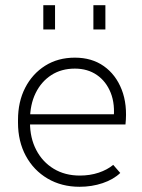

<svg xmlns="http://www.w3.org/2000/svg" viewBox="-20 -706 546 736"><path d="M285 10Q216 10 162.5 -21.5Q109 -53 79 -108.5Q49 -164 49 -236V-246Q49 -316 76.5 -369.5Q104 -423 153 -454Q202 -485 267 -485Q332 -485 378 -452.5Q424 -420 446.5 -362.5Q469 -305 461 -229H82V-268H435L415 -246Q422 -306 404.5 -350Q387 -394 351.5 -418.5Q316 -443 267 -443Q215 -443 176.5 -418Q138 -393 116.5 -349Q95 -305 95 -246V-236Q95 -177 119 -131Q143 -85 186 -59Q229 -33 286 -33Q325 -33 358 -44Q391 -55 414 -74L441 -43Q415 -18 373.5 -4Q332 10 285 10ZM338 -593V-686H384V-593ZM146 -593V-686H191V-593Z"/></svg>

Font: SUSE Thin ExtraLight
Style: Regular
Weight: 250
Version: Version 1.000